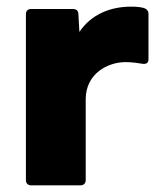

<svg xmlns="http://www.w3.org/2000/svg" viewBox="-20 -558 481 578"><path d="M222 0C232 0 238 -6 238 -16V-259C238 -337 305 -371 358 -371C379 -371 395 -368 409 -366C420 -364 427 -369 427 -379V-516C427 -525 422 -531 413 -534C402 -537 389 -538 375 -538C312 -538 255 -515 219 -462L216 -516C216 -526 209 -531 199 -531H74C64 -531 58 -525 58 -516V-16C58 -6 64 0 74 0Z"/></svg>

Font: LINE Seed Sans TH ExtraBold
Style: Regular
Weight: 800
Designer: Dalton Maag Ltd | Thai characters by Cadson Demak Co.,Ltd.
Foundry: Dalton Maag Ltd
Version: Version 1.003